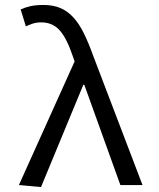

<svg xmlns="http://www.w3.org/2000/svg" viewBox="-20 -744 640 772"><path d="M145 8 56 0 280 -497 272 -520Q248 -591 219.5 -622.5Q191 -654 146 -654Q126 -654 111.5 -649Q97 -644 84 -638L63 -706Q80 -714 101.5 -719Q123 -724 155 -724Q193 -724 222 -712Q251 -700 274.5 -674.5Q298 -649 317 -610.5Q336 -572 355 -519L553 0H464L319 -403H315Z"/></svg>

Font: Source Code Pro
Style: Regular
Weight: 400
Monospace: yes
Designer: Paul D. Hunt, Teo Tuominen
Foundry: Adobe Systems Incorporated
Version: Version 2.030;PS 1.000;hotconv 16.6.51;makeotf.lib2.5.65220